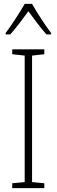

<svg xmlns="http://www.w3.org/2000/svg" viewBox="-20 -968 291 988"><path d="M145 -948H107C83 -905 37 -835 9 -798V-791H33C62 -823 99 -873 126 -910C154 -872 189 -824 219 -791H243V-798C220 -827 170 -903 145 -948ZM208 0V-25L145 -31V-682L208 -689V-714H43V-689L107 -682V-31L43 -25V0Z"/></svg>

Font: Noto Sans Thai Looped Condensed ExtraLight
Style: Regular
Weight: 200
Width: 3
Designer: Sasikarn Vongin, Ben Mitchell
Foundry: The Fontpad Ltd
Version: Version 1.001